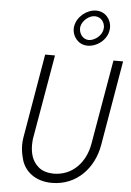

<svg xmlns="http://www.w3.org/2000/svg" viewBox="-63 -1015 731 1070"><g transform="rotate(5 302.5 -480.0)"><path d="M316 -870C315 -865 315 -860 315 -855C315 -819 344 -770 400 -770C453 -770 509 -813 515 -869C516 -874 516 -879 516 -884C516 -920 488 -969 431 -969C379 -969 324 -925 316 -870ZM350 -869C356 -907 395 -937 425 -937C426 -937 427 -937 428 -937C463 -936 482 -906 482 -879C482 -876 481 -873 481 -870C477 -833 436 -802 403 -802C370 -803 350 -833 350 -861C350 -863 350 -866 350 -869ZM169 -700 88 -226C86 -213 85 -199 85 -186C85 -160 90 -131 99 -101C118 -41 176 9 268 9C408 9 502 -96 524 -226L605 -700H551L469 -226C451 -124 381 -43 272 -43C237 -44 209 -53 189 -70C148 -104 140 -153 140 -193C140 -204 141 -215 142 -226L224 -700Z"/></g></svg>

Font: Jost Light
Style: Italic
Weight: 300
Italic angle: -5°
Version: Version 3.710